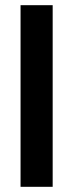

<svg xmlns="http://www.w3.org/2000/svg" viewBox="-20 -720 282 740"><path d="M183 -700H59.2V0H183Z"/></svg>

Font: Tilda Sans VF
Style: Regular
Weight: 400
Designer: ParaType Ltd
Foundry: ParaType Ltd
Version: Version 1.010